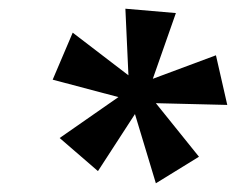

<svg xmlns="http://www.w3.org/2000/svg" viewBox="-20 -749 542 441"><path d="M338 -328 290 -487 205 -356 117 -432 252 -526 101 -566 147 -674 275 -576 268 -729 384 -719 331 -568 476 -622 502 -508 338 -512 437 -389Z"/></svg>

Font: Ysabeau Infant
Style: Bold Italic
Weight: 700
Italic angle: -12°
Designer: Christian Thalmann (Catharsis Fonts)
Version: Version 2.001;gftools[0.9.30]; featfreeze: ss01,ss02,lnum